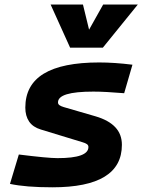

<svg xmlns="http://www.w3.org/2000/svg" viewBox="-20 -796 626 826"><path d="M205.6 9.8Q147.9 9.8 102.3 6.1Q56.6 2.4 22.9 -4.9L61 -131.3Q123.5 -123.5 165 -119.6Q206.5 -115.7 227.5 -115.7Q294.4 -115.7 327.4 -127.7Q360.4 -139.6 360.4 -163.6Q360.4 -171.4 353.8 -176Q347.2 -180.7 335 -184.1L155.8 -238.8Q121.6 -249 105.2 -273.2Q88.9 -297.4 88.9 -333Q88.9 -430.7 168.2 -479Q247.6 -527.3 406.7 -527.3Q439.5 -527.3 475.1 -524.9Q510.7 -522.5 549.8 -517.6L514.2 -395Q473.6 -398.4 440.7 -400.1Q407.7 -401.9 381.8 -401.9Q305.2 -401.9 267.3 -390.4Q229.5 -378.9 229.5 -355.5Q229.5 -348.1 235.8 -343.5Q242.2 -338.9 253.9 -335.4L391.6 -295.4Q447.8 -278.8 476.1 -248.5Q504.4 -218.3 504.4 -172.9Q504.4 -81.5 429.9 -35.9Q355.5 9.8 205.6 9.8ZM281.7 -590.8 197.8 -776.4H336.9L366.2 -656.2H356.4L423.8 -776.4H572.8L422.4 -590.8Z"/></svg>

Font: Cascadia Mono NF
Style: Italic
Weight: 400
Italic angle: -10°
Monospace: yes
Designer: Aaron Bell
Foundry: Saja Typeworks
Version: Version 2404.023